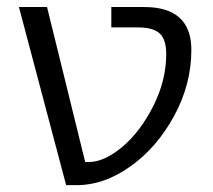

<svg xmlns="http://www.w3.org/2000/svg" viewBox="-20 -540 622 560"><path d="M35.2 -519.5H117.2L228.5 -67.4H238.3Q284.2 -67.4 336.9 -111.8Q389.6 -156.2 427.2 -231Q464.8 -305.7 464.8 -381.8Q464.8 -424.8 445.8 -442.4Q426.8 -460 382.8 -460H304.7V-519.5H400.4Q538.1 -519.5 538.1 -394.5Q538.1 -293.9 487.8 -201.7Q437.5 -109.4 360.4 -54.7Q283.2 0 205.1 0H172.9Z"/></svg>

Font: GenEi M Gothic v2 Regular
Style: Regular
Weight: 400
Version: Version 2.0